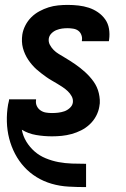

<svg xmlns="http://www.w3.org/2000/svg" viewBox="-20 -548 515 783"><path d="M330 215Q294 215 259 213Q224 211 191 201.5Q158 192 129.5 174.5Q101 157 79 133Q57 109 41.5 79.5Q26 50 17.5 17Q9 -16 8 -51.5Q7 -87 13 -122Q14 -127 15.5 -132.5Q17 -138 17 -143H127V-140Q125 -127 130 -116Q135 -105 145 -98Q155 -91 167 -89Q179 -87 192 -87Q205 -87 217.5 -88.5Q230 -90 242 -94Q254 -98 264.5 -107.5Q275 -117 277 -129Q279 -143 272.5 -155Q266 -167 256.5 -176Q247 -185 236.5 -192Q226 -199 214.5 -206Q203 -213 191.5 -219.5Q180 -226 169.5 -233.5Q159 -241 148.5 -249Q138 -257 128.5 -265.5Q119 -274 110.5 -284Q102 -294 95 -304.5Q88 -315 82.5 -327Q77 -339 73.5 -352Q70 -365 69.5 -379Q69 -393 71 -407Q74 -426 83.5 -444.5Q93 -463 107.5 -477.5Q122 -492 140.5 -502Q159 -512 178 -518Q197 -524 217 -526Q237 -528 256 -528Q278 -528 300 -525.5Q322 -523 342 -516.5Q362 -510 379.5 -498Q397 -486 409 -469Q421 -452 424.5 -430.5Q428 -409 425 -387L424 -380H314V-383Q316 -394 312 -405Q308 -416 299.5 -422.5Q291 -429 279 -431Q267 -433 256 -433Q244 -433 233 -431.5Q222 -430 210.5 -425.5Q199 -421 190 -412Q181 -403 179 -391Q177 -377 183.5 -365Q190 -353 199 -344Q208 -335 219.5 -328Q231 -321 242 -314.5Q253 -308 264 -301Q275 -294 286 -286.5Q297 -279 307 -271Q317 -263 326.5 -254.5Q336 -246 345 -236Q354 -226 361.5 -215.5Q369 -205 374.5 -193Q380 -181 383 -168Q386 -155 387 -141Q388 -127 385 -113Q382 -94 372 -75Q362 -56 346 -41Q330 -26 311 -16.5Q292 -7 272 -1.5Q252 4 232 6Q212 8 192 8Q159 8 127 2.5Q95 -3 69 -19Q74 8 88 30.5Q102 53 121.5 70Q141 87 166.5 97.5Q192 108 218.5 113Q245 118 273.5 119Q302 120 330 120H331V215Z"/></svg>

Font: Iosevka QP
Style: Bold Italic
Weight: 700
Italic angle: -9°
Designer: Belleve Invis
Foundry: Belleve Invis
Version: Version 20.0.0; ttfautohint (v1.8.4)